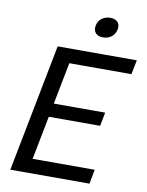

<svg xmlns="http://www.w3.org/2000/svg" viewBox="-100 -1011 830 1081"><g transform="rotate(10 315.0 -470.0)"><path d="M35.5 0H488L503.5 -82H148.5L197 -331H490.5L505.5 -409H212L258.5 -648H613.5L630 -730H177.5ZM419.5 -824C456.5 -824 486.5 -846 493.5 -882.5C500.5 -918.5 479 -940 442 -940C405 -940 375 -918.5 368 -882.5C361 -846 382.5 -824 419.5 -824Z"/></g></svg>

Font: Monaspace Neon
Style: Italic
Weight: 400
Italic angle: -11°
Designer: Riley Cran & the Lettermatic Team
Foundry: Lettermatic
Version: Version 1.200 (Monaspace Neon)